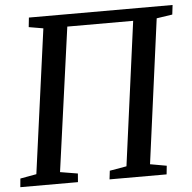

<svg xmlns="http://www.w3.org/2000/svg" viewBox="-53 -796 848 848"><g transform="rotate(-5 371.5 -371.5)"><path d="M3 0 6.5 -38 78.5 -51 165.5 -690 101.5 -701 106 -743H743L738 -701L668 -690.5L582.5 -51L655.5 -38L651.5 0H398.5L403 -38L478 -51L563.5 -688.5H271.5L183.5 -51L261.5 -38L258.5 0Z"/></g></svg>

Font: Merriweather 28pt
Style: Italic
Weight: 400
Italic angle: -7.8°
Version: Version 2.101